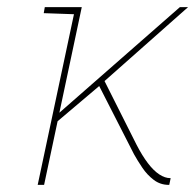

<svg xmlns="http://www.w3.org/2000/svg" viewBox="-20 -520 549 540"><path d="M364 -113 274 -292 509 -500H486L147 -203L210 -500H106L103 -483L188 -480L86 0H104L142 -179L259 -278L357 -86Q367 -68 380.5 -48Q394 -28 412.5 -14Q431 0 455 0H456L460 -19H459Q444 -19 428 -29.5Q412 -40 396 -61Q380 -82 364 -113Z"/></svg>

Font: Advent Pro Thin
Style: Italic
Weight: 250
Italic angle: -12°
Version: Version 3.000